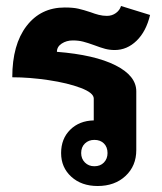

<svg xmlns="http://www.w3.org/2000/svg" viewBox="-20 -611 542 641"><path d="M170 -438Q296 -428 365.5 -393Q435 -358 435 -306V-110Q435 -57 399 -23.5Q363 10 306 10Q252 10 218 -21Q184 -52 184 -100Q184 -148 214.5 -178Q245 -208 293 -209V-282Q293 -301 249.5 -317.5Q206 -334 142 -343.5Q78 -353 21 -353Q21 -462 68.5 -524Q116 -586 196 -586Q224 -586 241.5 -582Q259 -578 283 -570Q296 -565 309.5 -561.5Q323 -558 337 -558Q354 -558 367 -567.5Q380 -577 384 -591L481 -561Q468 -506 436 -475Q404 -444 363 -444Q346 -444 331 -448Q316 -452 295 -460Q273 -468 257.5 -472Q242 -476 223 -476Q202 -476 186 -465.5Q170 -455 170 -438ZM295 -144Q276 -144 263.5 -132Q251 -120 251 -100Q251 -81 263.5 -68.5Q276 -56 295 -56Q315 -56 327 -68.5Q339 -81 339 -100Q339 -120 327 -132Q315 -144 295 -144Z"/></svg>

Font: Sarabun ExtraBold
Style: Regular
Weight: 800
Version: Version 1.000; ttfautohint (v1.6)